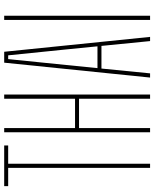

<svg xmlns="http://www.w3.org/2000/svg" viewBox="70 -806 736 916"><g transform="rotate(-90 438.0 -348.0)"><path d="M95 0V-677H8V-696H202V-677H115V0Z M265 0V-696H285V-358H425V-696H445V0H425V-339H285V0Z M526 0 597 -696H649L720 0H700L677 -232H569L546 0ZM571 -251H675L660 -402L632 -677H614L586 -401Z M801 0V-696H821V0Z"/></g></svg>

Font: Big Shoulders Display SC Thin
Style: Regular
Weight: 100
Designer: Patric King
Foundry: XO Type Co
Version: Version 2.002